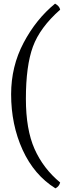

<svg xmlns="http://www.w3.org/2000/svg" viewBox="-20 -830 368 1053"><path d="M310 171Q304 193 284 203Q167 130 104 -8Q41 -146 41 -313Q41 -466 109.5 -595.5Q178 -725 282 -810Q306 -797 310 -777Q199 -679 160.5 -574Q122 -469 122 -288Q122 -120 169.5 -13Q217 94 310 171ZM310 171Q304 193 284 203Q167 130 104 -8Q41 -146 41 -313Q41 -466 109.5 -595.5Q178 -725 282 -810Q306 -797 310 -777Q199 -679 160.5 -574Q122 -469 122 -288Q122 -120 169.5 -13Q217 94 310 171Z"/></svg>

Font: Darwin Serif Regular ALPHA
Style: Regular
Weight: 400
Designer: Emily de Oliveira Santos
Version: Version 0.1